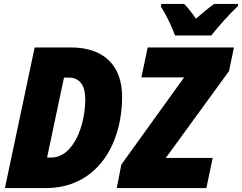

<svg xmlns="http://www.w3.org/2000/svg" viewBox="-20 -955 1229 975"><path d="M869 -775H1053C1084 -815 1147 -886 1188 -924L1189 -935H1068C1039 -915 1008 -889 975 -860C959 -884 933 -918 915 -935H799L797 -922C823 -881 853 -819 869 -775ZM5 0H213C468 0 600 -215 600 -465C600 -624 505 -714 341 -714H156ZM573 0H1028L1060 -153H822L1143 -594L1168 -714H730L698 -562H915L596 -119ZM219 -155 305 -561H329C383 -561 413 -524 413 -451C413 -320 354 -155 240 -155Z"/></svg>

Font: Noto Sans UI SemiCondensed Black
Style: Italic
Weight: 900
Width: 4
Italic angle: -372°
Designer: Monotype Design Team
Foundry: Monotype Imaging Inc.
Version: Version 1.901